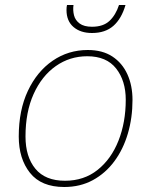

<svg xmlns="http://www.w3.org/2000/svg" viewBox="-20 -738 605 768"><path d="M237 10Q145 10 100 -46.5Q55 -103 55 -192Q55 -297 91.5 -374.5Q128 -452 190.5 -495Q253 -538 331 -538Q390 -538 429.5 -512Q469 -486 489.5 -441Q510 -396 510 -338Q510 -267 491.5 -204Q473 -141 437.5 -93Q402 -45 351.5 -17.5Q301 10 237 10ZM240 -15Q316 -15 370.5 -58.5Q425 -102 454 -175.5Q483 -249 483 -339Q483 -415 444.5 -464Q406 -513 329 -513Q259 -513 203 -473.5Q147 -434 114.5 -362Q82 -290 82 -192Q82 -111 121.5 -63Q161 -15 240 -15ZM348 -606Q302 -606 274 -630Q246 -654 246 -698Q246 -710 248 -718H274Q271 -697 276 -677Q281 -657 298.5 -644Q316 -631 348 -631Q393 -631 418 -654.5Q443 -678 456 -718H482Q466 -663 433.5 -634.5Q401 -606 348 -606Z"/></svg>

Font: Noto Sans Thin
Style: Italic
Weight: 100
Italic angle: -12°
Designer: Monotype Design Team
Foundry: Monotype Imaging Inc.
Version: Version 2.013; ttfautohint (v1.8.4.7-5d5b)